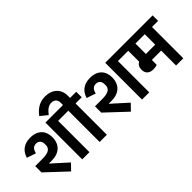

<svg xmlns="http://www.w3.org/2000/svg" viewBox="14 -1758 2575 2575"><g transform="rotate(-45 1301.5 -470.5)"><path d="M350 9 434 -78 270 -226 219 -271 221 -277H271C409 -277 498 -355 498 -493C498 -615 427 -700 279 -700C151 -700 84 -627 60 -540L189 -497C203 -559 231 -588 282 -588C332 -588 361 -554 361 -502V-479C361 -420 318 -382 201 -382H60V-263ZM570 0H707V-594H823V-698H570Z M900 0H1037V-594H1154V-698H1037V-744C1037 -868 948 -950 813 -950C704 -950 629 -894 573 -818L672 -738C715 -793 756 -831 814 -831C870 -831 903 -798 903 -739V-698H783V-594H900Z M1484 9 1568 -78 1404 -226 1353 -271 1355 -277H1405C1543 -277 1632 -355 1632 -493C1632 -615 1561 -700 1413 -700C1285 -700 1218 -627 1194 -540L1323 -497C1337 -559 1365 -588 1416 -588C1466 -588 1495 -554 1495 -502V-479C1495 -420 1452 -382 1335 -382H1194V-263ZM1704 0H1841V-594H1957V-698H1704Z M2100 -178C2132 -178 2153 -183 2173 -190V-283H2350V0H2487V-594H2603V-698H1917V-594H2036V-386C2002 -370 1982 -336 1982 -288C1982 -215 2027 -178 2100 -178ZM2350 -594V-396H2173V-594Z"/></g></svg>

Font: IBM Plex Devanagari
Style: Bold
Weight: 700
Designer: Mike Abbink, Paul van der Laan, Pieter van Rosmalen, Erin McLaughlin
Foundry: Bold Monday
Version: Version 1.0